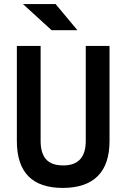

<svg xmlns="http://www.w3.org/2000/svg" viewBox="-20 -921 626 951"><path d="M291 9.8Q63.5 9.8 63.5 -222.7V-693.4H181.2V-222.7Q181.2 -162.1 208.3 -131.8Q235.4 -101.6 293 -101.6Q404.8 -101.6 404.8 -222.7V-693.4H522.5V-222.7Q522.5 -106.4 463.6 -48.3Q404.8 9.8 291 9.8ZM235.4 -771.5 93.8 -900.9H255.4L363.3 -771.5Z"/></svg>

Font: Cascadia Mono NF SemiBold
Style: Regular
Weight: 600
Monospace: yes
Designer: Aaron Bell
Foundry: Saja Typeworks
Version: Version 2404.023; ttfautohint (v1.8.4)